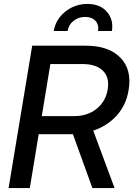

<svg xmlns="http://www.w3.org/2000/svg" viewBox="-20 -961 681 981"><path d="M23.9 0 144.5 -727.5H418.5Q535.2 -727.5 595 -666.5Q654.8 -605.5 637.2 -501Q625 -424.8 576.9 -371.3Q528.8 -317.9 456.5 -293.5L565.4 0H452.1L352.5 -275.4Q345.7 -275.4 338.9 -275.4H177.7L132.3 0ZM193.4 -367.7H357.4Q427.2 -367.7 473.6 -405Q520 -442.4 530.3 -503.9Q540.5 -565.4 505.9 -599.6Q471.2 -633.8 400.4 -633.8H237.3ZM425.8 -940.9Q491.7 -940.9 526.4 -900.6Q561 -860.4 551.8 -802.7H481Q486.3 -834.5 467.8 -854.5Q449.2 -874.5 415 -874.5Q380.9 -874.5 355.7 -854.5Q330.6 -834.5 325.2 -802.7H254.4Q260.7 -841.3 284.9 -872.6Q309.1 -903.8 345.7 -922.4Q382.3 -940.9 425.8 -940.9Z"/></svg>

Font: Inter Display Medium
Style: Italic
Weight: 500
Italic angle: -9.39999°
Designer: Rasmus Andersson
Foundry: rsms
Version: Version 4.000;git-a52131595